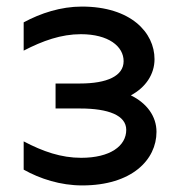

<svg xmlns="http://www.w3.org/2000/svg" viewBox="-20 -557 536 584"><path d="M230 7C381 7 456 -71 456 -156C456 -203 427 -243 378 -267C423 -291 450 -331 450 -377C450 -458 378 -537 229 -537C165 -537 104 -517 52 -489V-403C110 -433 166 -453 226 -453C310 -453 356 -416 356 -371C356 -326 306 -303 223 -303H149V-227H224C310 -227 364 -206 364 -162C364 -113 315 -77 227 -77C166 -77 111 -96 52 -127V-41C102 -13 164 7 230 7Z"/></svg>

Font: Chess Sans Medium
Style: Regular
Weight: 500
Designer: Wolf Bōese
Foundry: Wolf Bōese
Version: Version 7.223;Glyphs 3.3 (3306)